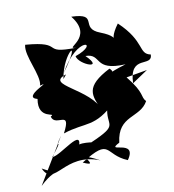

<svg xmlns="http://www.w3.org/2000/svg" viewBox="-93 -868 932 1027"><g transform="rotate(-10 373.5 -355.0)"><path d="M470 -281C439 -174 524 -181 351 -106C399 -99 252 -128 280 -87C327 -203 177 -63 133 -65C223 -180 137 -84 199 -170L50 77C164 -34 191 57 66 -15C118 99 198 -78 384 -3C227 -86 394 41 288 -8C461 -118 408 -28 528 21C602 -85 408 -32 499 -79C516 -226 633 -188 679 -273C652 -301 680 -315 598 -416L712 -436L627 -379C632 -537 745 -442 747 -514C680 -528 729 -588 602 -708C516 -591 633 -626 502 -676C392 -717 517 -782 363 -787C470 -653 285 -622 361 -619C164 -615 310 -665 94 -682C78 -623 150 -509 135 -453C213 -475 24 -407 109 -385C89 -270 202 -300 162 -280C178 -217 281 -303 216 -179C343 -221 385 -178 511 -300ZM264 -466C285 -608 407 -684 271 -497C376 -687 496 -626 349 -575C357 -527 493 -476 401 -567C493 -566 426 -477 605 -486C385 -419 577 -427 516 -478C374 -405 393 -354 442 -261C402 -391 155 -448 282 -488Z"/></g></svg>

Font: Asimov Silicon
Style: Regular
Weight: 400
Designer: Google
Version: Version 2.000980; 2014